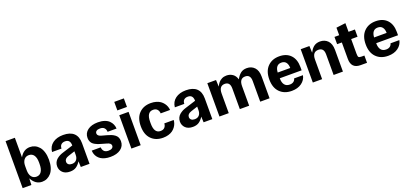

<svg xmlns="http://www.w3.org/2000/svg" viewBox="27 -1701 5746 2707"><g transform="rotate(-20 2900.0 -347.5)"><path d="M348.1 9.8Q247.1 9.8 190.9 -98.1L187 0H56.2V-705.1H195.8V-411.1Q251 -509.8 348.1 -509.8Q387.7 -509.8 422.1 -493.9Q456.5 -478 483.6 -447Q510.7 -416 526.4 -365.5Q542 -314.9 542 -250Q542 -185.5 526.4 -135Q510.7 -84.5 483.6 -53.5Q456.5 -22.5 422.1 -6.3Q387.7 9.8 348.1 9.8ZM195.8 -217.8Q195.8 -157.2 221.9 -121.1Q248 -85 295.9 -85Q344.7 -85 370.8 -124.5Q397 -164.1 397 -237.8V-263.2Q397 -332.5 370.6 -370.4Q344.2 -408.2 295.9 -408.2Q248.5 -408.2 222.2 -373.8Q195.8 -339.4 195.8 -283.2Z M766.6 9.8Q695.8 9.8 656.7 -28.3Q617.7 -66.4 617.7 -123Q617.7 -154.8 630.6 -181.4Q643.6 -208 665.5 -226.1Q687.5 -244.1 710.4 -256.1Q733.4 -268.1 759.8 -275.9L919.4 -326.2Q919.4 -416 842.8 -416Q805.7 -416 783.9 -396.2Q762.2 -376.5 761.7 -336.9H619.6Q627.9 -418.9 689.2 -464.4Q750.5 -509.8 846.7 -509.8Q951.7 -509.8 1005.6 -459.5Q1059.6 -409.2 1059.6 -311V0H928.7L924.8 -85.9Q895 -38.6 858.6 -14.4Q822.3 9.8 766.6 9.8ZM757.8 -140.1Q757.8 -113.3 776.6 -98.1Q795.4 -83 827.6 -83Q871.6 -83 895.5 -110.8Q919.4 -138.7 919.4 -186V-238.8L819.8 -206.1Q757.8 -186 757.8 -140.1Z M1310.5 -207Q1283.2 -214.4 1263.4 -221.7Q1243.7 -229 1222.4 -241Q1201.2 -252.9 1187.7 -267.1Q1174.3 -281.2 1165.8 -302.7Q1157.2 -324.2 1157.2 -351.1Q1157.2 -424.3 1214.4 -467Q1271.5 -509.8 1369.1 -509.8Q1424.3 -509.8 1467 -495.1Q1509.8 -480.5 1534.9 -455.3Q1560.1 -430.2 1573 -400.4Q1585.9 -370.6 1587.4 -336.9H1453.1Q1452.1 -373 1431.2 -395.5Q1410.2 -418 1367.2 -418Q1332 -418 1313.7 -404.5Q1295.4 -391.1 1295.4 -368.2Q1295.4 -330.6 1355.5 -314.9L1432.1 -293.9Q1466.8 -284.7 1490.7 -274.7Q1514.6 -264.6 1538.1 -248Q1561.5 -231.4 1573.5 -206.8Q1585.4 -182.1 1585.4 -148.9Q1585.4 -76.2 1527.8 -33.2Q1470.2 9.8 1372.6 9.8Q1326.7 9.8 1289.8 0Q1252.9 -9.8 1228.3 -26.1Q1203.6 -42.5 1186.5 -64.9Q1169.4 -87.4 1161.4 -112.1Q1153.3 -136.7 1152.3 -164.1H1287.1Q1288.6 -128.4 1309.8 -105.2Q1331.1 -82 1375.5 -82Q1410.2 -82 1429.2 -95.7Q1448.2 -109.4 1448.2 -131.8Q1448.2 -169.4 1387.2 -185.1Z M1687.5 0V-500H1827.1V0ZM1685.5 -573.2H1829.6V-701.2H1685.5Z M2162.1 9.8Q2051.3 9.8 1985.4 -57.9Q1919.4 -125.5 1919.4 -250Q1919.4 -374.5 1985.4 -442.1Q2051.3 -509.8 2162.1 -509.8Q2206.1 -509.8 2242.7 -499Q2279.3 -488.3 2304.4 -470.2Q2329.6 -452.1 2347.7 -428Q2365.7 -403.8 2375 -378.2Q2384.3 -352.5 2386.2 -325.2H2245.1Q2243.7 -361.3 2222.4 -385.3Q2201.2 -409.2 2160.2 -409.2Q2064.5 -409.2 2064.5 -263.2V-237.8Q2064.5 -91.8 2160.2 -91.8Q2201.2 -91.8 2222.4 -115.2Q2243.7 -138.7 2245.1 -174.8H2386.2Q2384.3 -147.5 2375 -121.8Q2365.7 -96.2 2347.7 -72Q2329.6 -47.9 2304.4 -29.8Q2279.3 -11.7 2242.7 -1Q2206.1 9.8 2162.1 9.8Z M2608.9 9.8Q2538.1 9.8 2499 -28.3Q2460 -66.4 2460 -123Q2460 -154.8 2472.9 -181.4Q2485.8 -208 2507.8 -226.1Q2529.8 -244.1 2552.7 -256.1Q2575.7 -268.1 2602.1 -275.9L2761.7 -326.2Q2761.7 -416 2685.1 -416Q2647.9 -416 2626.2 -396.2Q2604.5 -376.5 2604 -336.9H2461.9Q2470.2 -418.9 2531.5 -464.4Q2592.8 -509.8 2689 -509.8Q2793.9 -509.8 2847.9 -459.5Q2901.9 -409.2 2901.9 -311V0H2771L2767.1 -85.9Q2737.3 -38.6 2700.9 -14.4Q2664.6 9.8 2608.9 9.8ZM2600.1 -140.1Q2600.1 -113.3 2618.9 -98.1Q2637.7 -83 2669.9 -83Q2713.9 -83 2737.8 -110.8Q2761.7 -138.7 2761.7 -186V-238.8L2662.1 -206.1Q2600.1 -186 2600.1 -140.1Z M3008.8 0V-500H3139.6L3143.6 -399.9Q3159.7 -432.6 3178 -455.3Q3196.3 -478 3227.1 -493.9Q3257.8 -509.8 3296.9 -509.8Q3349.6 -509.8 3389.4 -482.2Q3429.2 -454.6 3444.8 -398.9Q3472.7 -451.2 3509 -480.5Q3545.4 -509.8 3602.5 -509.8Q3671.9 -509.8 3716.3 -463.4Q3760.7 -417 3760.7 -325.2V0H3620.6V-310.1Q3620.6 -407.2 3541.5 -407.2Q3454.6 -407.2 3454.6 -293V0H3314.5V-310.1Q3314.5 -407.2 3235.8 -407.2Q3148.4 -407.2 3148.4 -293V0Z M4092.8 9.8Q3981.9 9.8 3914.8 -57.9Q3847.7 -125.5 3847.7 -250Q3847.7 -374 3914.1 -441.9Q3980.5 -509.8 4089.4 -509.8Q4197.3 -509.8 4258.8 -445.3Q4320.3 -380.9 4320.3 -265.1V-215.8H3992.7V-210.9Q3992.7 -150.9 4018.6 -117.4Q4044.4 -84 4095.7 -84Q4131.8 -84 4154.1 -101.1Q4176.3 -118.2 4181.6 -145H4314.5Q4301.3 -76.2 4242.2 -33.2Q4183.1 9.8 4092.8 9.8ZM3992.7 -301.8H4180.7Q4180.7 -354.5 4157.2 -385.3Q4133.8 -416 4087.4 -416Q4042 -416 4018.6 -386Q3995.1 -356 3992.7 -301.8Z M4409.7 0V-500H4540.5L4544.4 -398.9Q4556.6 -423.3 4570.1 -441.9Q4583.5 -460.4 4602.1 -476.6Q4620.6 -492.7 4645.5 -501.2Q4670.4 -509.8 4700.7 -509.8Q4771.5 -509.8 4816.4 -463.4Q4861.3 -417 4861.3 -325.2V0H4721.7V-310.1Q4721.7 -407.2 4639.6 -407.2Q4549.3 -407.2 4549.3 -293V0Z M5126.5 0Q4987.3 0 4987.3 -144V-391.1H4916.5V-500H4987.3V-612.8L5127.4 -629.9V-500H5223.1V-391.1H5127.4V-170.9Q5127.4 -130.9 5137.2 -119.9Q5147 -108.9 5181.2 -108.9H5223.1V0Z M5539.1 9.8Q5428.2 9.8 5361.1 -57.9Q5293.9 -125.5 5293.9 -250Q5293.9 -374 5360.4 -441.9Q5426.8 -509.8 5535.6 -509.8Q5643.6 -509.8 5705.1 -445.3Q5766.6 -380.9 5766.6 -265.1V-215.8H5439V-210.9Q5439 -150.9 5464.8 -117.4Q5490.7 -84 5542 -84Q5578.1 -84 5600.3 -101.1Q5622.6 -118.2 5627.9 -145H5760.7Q5747.6 -76.2 5688.5 -33.2Q5629.4 9.8 5539.1 9.8ZM5439 -301.8H5627Q5627 -354.5 5603.5 -385.3Q5580.1 -416 5533.7 -416Q5488.3 -416 5464.8 -386Q5441.4 -356 5439 -301.8Z"/></g></svg>

Font: TASA Orbiter Text
Style: Bold
Weight: 700
Designer: Weizhong Zhang
Version: Version 1.000;Glyphs 3.1.2 (3151)